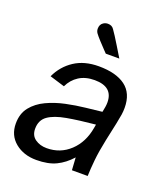

<svg xmlns="http://www.w3.org/2000/svg" viewBox="-133 -800 787 905"><g transform="rotate(20 260.5 -347.5)"><path d="M154 12Q90 12 47.5 -23Q5 -58 5 -117Q5 -167 31.5 -200Q58 -233 100.5 -253Q143 -273 192.5 -283.5Q242 -294 289 -299Q336 -304 370 -308Q373 -322 375 -334Q377 -346 377 -357Q377 -436 285 -436Q239 -436 207 -415.5Q175 -395 158 -359L83 -382Q109 -438 159 -471Q209 -504 281 -504Q368 -504 415 -469Q462 -434 462 -361Q462 -344 459.5 -327Q457 -310 450.5 -279Q444 -248 431 -188Q418 -126 413.5 -80.5Q409 -35 408 0H329L325 -63Q292 -26 252.5 -7Q213 12 154 12ZM181 -57Q249 -57 297.5 -102.5Q346 -148 359 -224L362 -241Q279 -233 220 -222.5Q161 -212 130 -190Q99 -168 99 -125Q99 -91 123 -74Q147 -57 181 -57ZM291 -571Q291 -571 277 -585.5Q263 -600 246.5 -618Q230 -636 222 -647Q215 -657 215 -669Q215 -690 230 -700Q240 -707 253 -707Q273 -707 283 -692Q289 -684 301.5 -664.5Q314 -645 327 -623.5Q340 -602 349.5 -586.5Q359 -571 359 -571Z"/></g></svg>

Font: Atkinson Hyperlegible
Style: Italic
Weight: 400
Italic angle: -12°
Designer: Elliott Scott, Megan Eiswerth, Linus Boman, Theodore Petrosky
Foundry: Braille Institute
Version: Version 1.006; ttfautohint (v1.8.3)